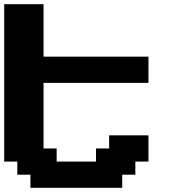

<svg xmlns="http://www.w3.org/2000/svg" viewBox="-20 -895 852 915"><path d="M125 0H562.5V-62.5H625V-125H687.5V-250H500V-187.5H437.5V-125H250V-187.5H187.5V-500H687.5V-625H187.5V-875H0V-125H62.5V-62.5H125Z"/></svg>

Font: Faithful 32x
Style: Semibold
Weight: 400
Foundry: Faithful Resource Pack
Version: Version 1.0; January 27, 2023